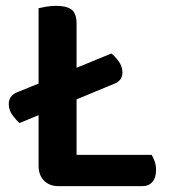

<svg xmlns="http://www.w3.org/2000/svg" viewBox="-20 -635 577 657"><path d="M181 2Q149 2 130.5 -17Q112 -36 112 -68V-241L47 -214Q36 -223 23 -240.5Q10 -258 10 -279Q10 -307 38 -319L112 -349V-607Q120 -609 137.5 -612Q155 -615 172 -615Q208 -615 225 -602Q242 -589 242 -554V-403L361 -452Q372 -444 385.5 -426Q399 -408 399 -387Q399 -359 370 -348L242 -295V-105H499Q504 -97 509 -83.5Q514 -70 514 -54Q514 -27 501.5 -12.5Q489 2 467 2H181Z"/></svg>

Font: Baloo Chettan 2 SemiBold
Style: Regular
Weight: 600
Designer: Maithili Shingre, Unnati Kotecha and Ek Type
Foundry: Ek Type
Version: Version 1.640;hotconv 1.0.111;makeotfexe 2.5.65597; ttfautoh